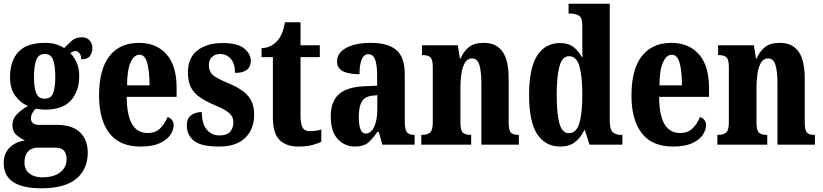

<svg xmlns="http://www.w3.org/2000/svg" viewBox="-27 -780 4434 1035"><path d="M196 235Q-7 235 -7 99Q-7 47 25 15.5Q57 -16 108 -23Q84 -33 62 -52Q40 -71 40 -106Q40 -139 63.5 -163.5Q87 -188 124 -209Q83 -225 55 -264Q27 -303 27 -364Q27 -452 72.5 -500.5Q118 -549 215 -549Q248 -549 272.5 -542Q297 -535 319 -521Q339 -542 360 -560.5Q381 -579 414 -579Q442 -579 456.5 -561.5Q471 -544 471 -521Q471 -497 458 -478.5Q445 -460 411 -460Q411 -483 400.5 -494Q390 -505 381 -505Q371 -505 364.5 -501Q358 -497 352 -494Q372 -473 386 -443.5Q400 -414 400 -369Q400 -289 355.5 -239Q311 -189 215 -189Q206 -189 190.5 -190.5Q175 -192 167 -194Q158 -188 149 -173.5Q140 -159 140 -141Q140 -123 152 -115Q164 -107 180 -107H277Q363 -107 404.5 -66.5Q446 -26 446 43Q446 132 384.5 183.5Q323 235 196 235ZM213 -248Q249 -248 260 -279.5Q271 -311 271 -365Q271 -421 260 -455Q249 -489 214 -489Q179 -489 167.5 -454Q156 -419 156 -364Q156 -312 167.5 -280Q179 -248 213 -248ZM199 176Q263 176 297.5 149Q332 122 332 78Q332 16 273 16H171Q158 16 142.5 23Q127 30 116 48Q105 66 105 97Q105 135 132 155.5Q159 176 199 176Z M731 10Q618 10 562.5 -62Q507 -134 507 -265Q507 -406 563 -477.5Q619 -549 722 -549Q816 -549 870.5 -487.5Q925 -426 925 -307V-258H656Q657 -157 685.5 -110Q714 -63 769 -63Q811 -63 836.5 -88Q862 -113 876 -149Q890 -145 899.5 -134Q909 -123 909 -106Q909 -79 891 -52.5Q873 -26 834 -8Q795 10 731 10ZM779 -320Q779 -397 766.5 -441Q754 -485 725 -485Q695 -485 676.5 -442.5Q658 -400 658 -320Z M1154 10Q1056 10 1018 -21.5Q980 -53 980 -103Q980 -143 1004 -159.5Q1028 -176 1061 -176Q1061 -113 1087.5 -81.5Q1114 -50 1156 -50Q1197 -50 1214 -70Q1231 -90 1231 -120Q1231 -152 1207.5 -171.5Q1184 -191 1133 -212Q1084 -233 1051 -255.5Q1018 -278 1002 -309.5Q986 -341 986 -389Q986 -469 1037.5 -508.5Q1089 -548 1173 -548Q1254 -548 1289.5 -518.5Q1325 -489 1325 -453Q1325 -387 1240 -387Q1240 -437 1217 -463Q1194 -489 1160 -489Q1133 -489 1116 -473Q1099 -457 1099 -429Q1099 -395 1119.5 -376.5Q1140 -358 1198 -334Q1242 -316 1274.5 -294.5Q1307 -273 1325 -241.5Q1343 -210 1343 -162Q1343 -84 1295 -37Q1247 10 1154 10Z M1580 10Q1517 10 1480.5 -25Q1444 -60 1444 -148V-472H1383V-520Q1416 -522 1438 -535.5Q1460 -549 1472 -565Q1484 -579 1493.5 -602Q1503 -625 1509 -660H1593V-536H1697V-472H1593V-159Q1593 -114 1603.5 -93.5Q1614 -73 1643 -73Q1678 -73 1705 -82V-16Q1691 -8 1659 1Q1627 10 1580 10Z M1886 10Q1832 10 1794 -30Q1756 -70 1756 -153Q1756 -235 1801.5 -273.5Q1847 -312 1939 -315L2006 -318V-374Q2006 -430 1995 -459Q1984 -488 1958 -488Q1935 -488 1923 -460Q1911 -432 1911 -380Q1790 -380 1790 -447Q1790 -482 1814.5 -504.5Q1839 -527 1880 -538Q1921 -549 1971 -549Q2063 -549 2109 -511Q2155 -473 2155 -378V-124Q2155 -83 2166 -68Q2177 -53 2205 -53H2208V0H2034L2015 -69H2007Q1979 -28 1955 -9Q1931 10 1886 10ZM1944 -60Q1973 -60 1990 -96.5Q2007 -133 2007 -191V-267L1978 -264Q1938 -259 1922.5 -231Q1907 -203 1907 -149Q1907 -107 1916 -83.5Q1925 -60 1944 -60Z M2244 0V-53H2248Q2276 -53 2291 -65Q2306 -77 2306 -122V-418Q2306 -460 2292.5 -471.5Q2279 -483 2252 -483H2248V-536H2441L2452 -465H2456Q2472 -503 2500.5 -526Q2529 -549 2581 -549Q2647 -549 2681 -503Q2715 -457 2715 -355V-124Q2715 -77 2727 -65Q2739 -53 2766 -53H2770V0H2568V-329Q2568 -393 2557.5 -429Q2547 -465 2517 -465Q2493 -465 2479.5 -442.5Q2466 -420 2460.5 -384.5Q2455 -349 2455 -309V-119Q2455 -76 2468.5 -64.5Q2482 -53 2509 -53H2513V0Z M2993 10Q2913 10 2869 -56.5Q2825 -123 2825 -267Q2825 -412 2868.5 -480Q2912 -548 2992 -548Q3037 -548 3064.5 -526.5Q3092 -505 3109 -473H3113Q3112 -495 3112 -524.5Q3112 -554 3112 -583V-644Q3112 -686 3092.5 -696.5Q3073 -707 3046 -707H3038V-760H3260V-130Q3260 -84 3275 -68.5Q3290 -53 3320 -53H3328V0H3151L3126 -78H3122Q3103 -37 3072 -13.5Q3041 10 2993 10ZM3039 -62Q3080 -62 3096 -115.5Q3112 -169 3112 -269Q3112 -369 3096.5 -423Q3081 -477 3040 -477Q3004 -477 2989 -423Q2974 -369 2974 -268Q2974 -165 2989 -113.5Q3004 -62 3039 -62Z M3601 10Q3488 10 3432.5 -62Q3377 -134 3377 -265Q3377 -406 3433 -477.5Q3489 -549 3592 -549Q3686 -549 3740.5 -487.5Q3795 -426 3795 -307V-258H3526Q3527 -157 3555.5 -110Q3584 -63 3639 -63Q3681 -63 3706.5 -88Q3732 -113 3746 -149Q3760 -145 3769.5 -134Q3779 -123 3779 -106Q3779 -79 3761 -52.5Q3743 -26 3704 -8Q3665 10 3601 10ZM3649 -320Q3649 -397 3636.5 -441Q3624 -485 3595 -485Q3565 -485 3546.5 -442.5Q3528 -400 3528 -320Z M3840 0V-53H3844Q3872 -53 3887 -65Q3902 -77 3902 -122V-418Q3902 -460 3888.5 -471.5Q3875 -483 3848 -483H3844V-536H4037L4048 -465H4052Q4068 -503 4096.5 -526Q4125 -549 4177 -549Q4243 -549 4277 -503Q4311 -457 4311 -355V-124Q4311 -77 4323 -65Q4335 -53 4362 -53H4366V0H4164V-329Q4164 -393 4153.5 -429Q4143 -465 4113 -465Q4089 -465 4075.5 -442.5Q4062 -420 4056.5 -384.5Q4051 -349 4051 -309V-119Q4051 -76 4064.5 -64.5Q4078 -53 4105 -53H4109V0Z"/></svg>

Font: Noto Serif Ethiopic ExtraCondensed ExtraBold
Style: Regular
Weight: 800
Width: 2
Designer: Monotype Design Team
Foundry: Monotype Imaging Inc.
Version: Version 2.102; ttfautohint (v1.8.4.7-5d5b)